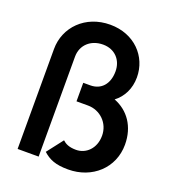

<svg xmlns="http://www.w3.org/2000/svg" viewBox="-135 -832 848 944"><g transform="rotate(20 289.0 -360.0)"><path d="M328 10C454 10 550 -78 550 -200C550 -295 501 -363 426 -392C467 -423 492 -472 492 -531C492 -640 408 -730 281 -730C151 -730 61 -637 61 -523V0H171V-523C171 -584 217 -626 281 -626C343 -626 383 -582 383 -523C383 -456 346 -416 290 -416H253V-319H313C377 -319 429 -269 429 -203C429 -135 383 -94 332 -94C294 -94 275 -105 261 -118L196 -34C228 -5 262 10 328 10Z"/></g></svg>

Font: MV Cash Medium
Style: Regular
Weight: 500
Designer: Rodrigo Fuenzalida
Foundry: fragTYPE
Version: Version 1.100;Glyphs 3.1.2 (3151)